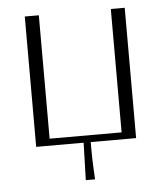

<svg xmlns="http://www.w3.org/2000/svg" viewBox="-47 -509 585 685"><g transform="rotate(-5 245.5 -166.5)"><path d="M66.9 0V-466.8H117.2V-24.9H375V-466.8H424.8V0H262.2V24.9Q262.2 61 264.2 97.7L266.1 133.8H232.9L236.8 0Z"/></g></svg>

Font: Resagokr
Style: Light
Weight: 300
Designer: gluk
Foundry: gluk
Version: Version 0.95